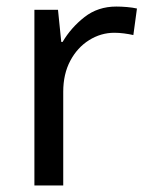

<svg xmlns="http://www.w3.org/2000/svg" viewBox="-20 -566 453 586"><path d="M335 -546Q350 -546 367.5 -544.5Q385 -543 398 -540L387 -459Q374 -462 358.5 -464Q343 -466 329 -466Q288 -466 252 -443.5Q216 -421 194.5 -380.5Q173 -340 173 -286V0H85V-536H157L167 -438H171Q197 -482 238 -514Q279 -546 335 -546Z"/></svg>

Font: Noto Sans Khudawadi
Style: Regular
Weight: 400
Designer: Monotype Design Team
Foundry: Monotype Imaging Inc.
Version: Version 2.003; ttfautohint (v1.8.4.7-5d5b)